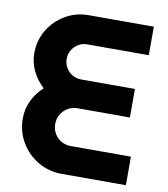

<svg xmlns="http://www.w3.org/2000/svg" viewBox="-80 -768 731 835"><g transform="rotate(10 286.0 -350.0)"><path d="M249 0Q191 0 143.5 -28Q96 -56 68 -103.5Q40 -151 40 -209Q40 -251 58 -288Q76 -325 107 -353Q76 -381 58 -418Q40 -455 40 -496Q40 -553 67.5 -599Q95 -645 141.5 -672.5Q188 -700 244 -700H532V-574H260Q239 -574 221.5 -563.5Q204 -553 193.5 -535.5Q183 -518 183 -496Q183 -475 193.5 -457.5Q204 -440 221.5 -429.5Q239 -419 260 -419H498V-293H266Q243 -293 224 -281.5Q205 -270 194 -251Q183 -232 183 -209Q183 -186 194 -167Q205 -148 224 -137Q243 -126 266 -126H532V0Z"/></g></svg>

Font: MuseoModerno Thin SemiBold
Style: Regular
Weight: 600
Version: Version 1.003